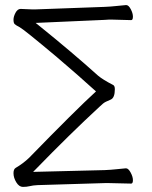

<svg xmlns="http://www.w3.org/2000/svg" viewBox="-20 -725 597 754"><path d="M495 -4 408 -6H392L127 2Q109 3 97 6Q85 9 70 9Q55 9 44 -9Q33 -27 33 -45Q33 -61 42 -66Q71 -83 94 -105Q278 -294 357 -366Q291 -426 203 -501Q73 -610 57.5 -618Q42 -626 37.5 -630.5Q33 -635 33 -647.5Q33 -660 41 -675Q49 -690 61 -690L108 -688H117L391 -698Q415 -699 437.5 -701.5Q460 -704 474 -705H476Q485 -705 493.5 -689Q502 -673 502 -659.5Q502 -646 495 -646L421 -648H407Q400 -648 392 -647L120 -635L130 -627Q264 -519 365 -428Q384 -412 423 -392Q431 -389 431 -375Q431 -341 415 -334Q406 -330 396 -325.5Q386 -321 371 -306Q254 -198 118 -58L110 -50L391 -57Q415 -58 438 -60.5Q461 -63 474 -64H475Q484 -64 493 -47.5Q502 -31 502 -17.5Q502 -4 495 -4ZM392 -647Q391 -647 391 -647ZM474 -705Z"/></svg>

Font: LXGW WenKai Light
Style: Regular
Weight: 300
Designer: LXGW / Fontworks Inc.
Foundry: LXGW / Fontworks Inc.
Version: Version 1.501; October 10, 2024